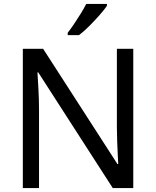

<svg xmlns="http://www.w3.org/2000/svg" viewBox="-20 -964 800 984"><path d="M663 0H558L176 -593H172Q174 -558 177 -506Q180 -454 180 -399V0H97V-714H201L582 -123H586Q585 -139 583.5 -171Q582 -203 580.5 -241Q579 -279 579 -311V-714H663ZM528 -934Q516 -916 491 -887.5Q466 -859 437.5 -830.5Q409 -802 385 -784H327V-796Q342 -815 359.5 -841Q377 -867 394 -894.5Q411 -922 422 -944H528Z"/></svg>

Font: Noto Sans Old South Arabian
Style: Regular
Weight: 400
Designer: Monotype Design Team
Foundry: Monotype Imaging Inc.
Version: Version 2.001; ttfautohint (v1.8.4.7-5d5b)